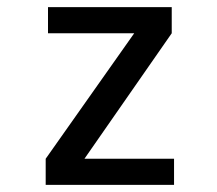

<svg xmlns="http://www.w3.org/2000/svg" viewBox="-20 -520 610 540"><path d="M217.5 -73.5H469.5V0H108.5V-73.5L357.5 -426.5H115V-500H463V-426.5Z"/></svg>

Font: League Mono Narrow
Style: Regular
Weight: 400
Width: 3
Designer: Tyler Finck
Foundry: The League of Moveable Type / Tyler Finck
Version: Version 2.210